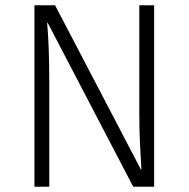

<svg xmlns="http://www.w3.org/2000/svg" viewBox="-20 -705 712 725"><path d="M506 -685H562V0H483L160 -619H158Q162 -573 164 -520Q166 -467 166 -404V0H110V-685H188L512 -65H514Q511 -110 508.5 -163.5Q506 -217 506 -280Z"/></svg>

Font: Jldddboxgfspflltxgxzjzlszac
Style: Regular
Weight: 300
Designer: Carrois Corporate & Edenspiekermann
Foundry: Carrois Corporate GbR & Edenspiekermann AG
Version: Version 2.001